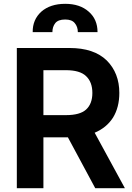

<svg xmlns="http://www.w3.org/2000/svg" viewBox="-20 -981 691 1004"><path d="M344 -730Q471 -730 538 -665Q604 -599 604 -495Q604 -420 571 -366Q537 -313 475 -287L633 3H478L335 -263H207V3H68V-730ZM325 -379Q398 -379 430 -408Q463 -438 463 -495Q463 -552 430 -583Q398 -614 324 -614H207V-379ZM151 -813Q150 -878 196 -920Q243 -961 321 -961Q398 -961 444 -920Q490 -880 490 -813H387Q387 -841 371 -860Q356 -879 321 -879Q284 -879 269 -860Q254 -841 254 -813Z"/></svg>

Font: Sinter Bold
Style: Regular
Weight: 700
Foundry: Adobe & rsms
Version: Version 1.000